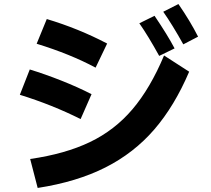

<svg xmlns="http://www.w3.org/2000/svg" viewBox="-20 -884 1040 948"><path d="M885 -665Q831 -762 786 -826L861 -864Q919 -780 958 -703ZM766 -608Q712 -706 668 -769L743 -806Q808 -710 842 -645ZM452 -550Q327 -617 161 -668L211 -790Q368 -743 509 -669ZM129 -99Q302 -124 424 -182.5Q546 -241 634 -344.5Q722 -448 790 -610L914 -530Q842 -361 742 -245Q642 -129 501 -57.5Q360 14 166 44ZM378 -296Q239 -366 78 -416L127 -541Q202 -518 283 -486Q364 -454 432 -419Z"/></svg>

Font: IBM Plex Sans JP
Style: Bold
Weight: 700
Designer: Mike Abbink; Paul van der Laan; Pieter van Rosmalen; Wujin Sim; Yejin Wi; Jinhee Kim; Boomi Park; Yona Kim; Kichan Ma
Foundry: Sandoll Inc.
Version: Version 1.001